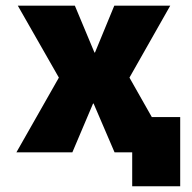

<svg xmlns="http://www.w3.org/2000/svg" viewBox="-20 -520 681 680"><path d="M38.1 19.5 188.5 -245.1 43 -500H245.1L314.5 -334H316.4L384.8 -500H583L438.5 -245.1L517.6 -105.5H618.2V139.6H448.2V19.5H385.7L311.5 -153.3H309.6L236.3 19.5Z"/></svg>

Font: GenEi M Gothic v2 Black
Style: Regular
Weight: 900
Version: Version 2.0